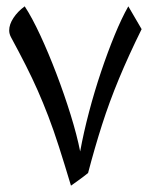

<svg xmlns="http://www.w3.org/2000/svg" viewBox="-20 -586 476 606"><path d="M204 0Q183 -70 166 -123Q149 -176 132.5 -219Q116 -262 99 -300.5Q82 -339 61.5 -379.5Q41 -420 15 -468Q9 -479 9 -490Q9 -509 22.5 -529.5Q36 -550 58 -566Q81 -531 107 -475Q133 -419 158 -353.5Q183 -288 203 -223.5Q223 -159 233 -108Q244 -168 261 -232.5Q278 -297 299 -359.5Q320 -422 342 -475.5Q364 -529 385 -566L427 -494Q386 -411 355.5 -337.5Q325 -264 302 -192Q279 -120 258 -40Q242 -27 228.5 -17.5Q215 -8 204 0Z"/></svg>

Font: Noto Naskh Arabic
Style: Regular
Weight: 400
Designer: Monotype Design Team, David Williams, Mohamad Dakak and Nizar Qandah
Foundry: Monotype Imaging Inc.
Version: Version 2.013